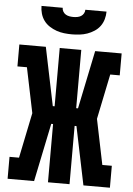

<svg xmlns="http://www.w3.org/2000/svg" viewBox="-62 -1001 724 1047"><g transform="rotate(5 300.0 -477.5)"><path d="M20 0V-120H72L123 -368L72 -615H20V-735H165L231 -416H241V-735H359V-416H369L435 -735H580V-615H528L477 -368L528 -120H580V0H435L369 -319H359V0H241V-319H231L165 0ZM300 -815Q279 -815 257.5 -817.5Q236 -820 216 -827Q196 -834 177.5 -846Q159 -858 146.5 -875Q134 -892 128 -913Q122 -934 122 -955H238Q238 -944 243.5 -934.5Q249 -925 258 -919.5Q267 -914 278 -912Q289 -910 300 -910Q311 -910 322 -912Q333 -914 342 -919.5Q351 -925 356.5 -934.5Q362 -944 362 -955H478Q478 -934 472 -913Q466 -892 453.5 -875Q441 -858 422.5 -846Q404 -834 384 -827Q364 -820 342.5 -817.5Q321 -815 300 -815Z"/></g></svg>

Font: Iosevka Slab Heavy Extended
Style: Regular
Weight: 900
Width: 7
Monospace: yes
Designer: Belleve Invis
Foundry: Belleve Invis
Version: Version 11.1.0; ttfautohint (v1.8.3)